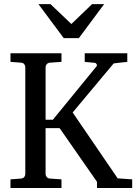

<svg xmlns="http://www.w3.org/2000/svg" viewBox="-20 -936 678 956"><path d="M462.9 0V-30.8L276.9 -297.9H207V-68.8Q207 -61.5 212.6 -54.7Q218.3 -47.9 229 -46.9L286.1 -43V0H32.2V-43L85 -46.9Q95.7 -47.9 100.8 -54.7Q106 -61.5 106 -68.8V-602.1Q106 -609.4 100.8 -616.2Q95.7 -623 85 -624L32.2 -627.9V-670.9H286.1V-627.9L229 -624Q218.3 -623 212.6 -616.2Q207 -609.4 207 -602.1V-339.8H243.2L460.9 -606Q464.4 -610.4 461.2 -616.2Q458 -622.1 453.1 -623L401.9 -627.9V-670.9H613.8V-627.9Q596.2 -626.5 582 -624.5Q569.8 -623 559.1 -621.8Q548.3 -620.6 545.9 -620.1L341.8 -376L565.9 -47.9L638.2 -43V0ZM372.6 -746.1H297.4L171.4 -915.5H231.4L335.4 -816.4L438.5 -915.5H498.5Z"/></svg>

Font: Charis SIL Afr
Style: Regular
Weight: 400
Foundry: SIL International
Version: Version 5.000